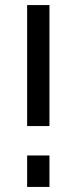

<svg xmlns="http://www.w3.org/2000/svg" viewBox="-20 -737 302 757"><path d="M87 -240V-717H175V-240ZM87 0V-124H175V0Z"/></svg>

Font: Boldmen Medium
Style: Regular
Weight: 400
Designer: Matt McInerney, Pablo Impallari, Rodrigo Fuenzalida
Foundry: LIVING CONCEPT
Version: Version 1.000